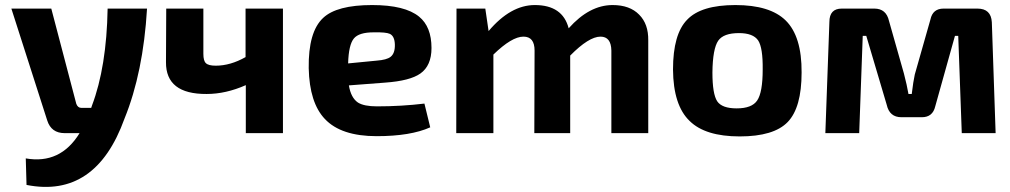

<svg xmlns="http://www.w3.org/2000/svg" viewBox="-20 -527 3998 760"><path d="M562 -493Q547 -240 473 -58Q359 259 85 205L82 100Q219 124 295 0H236Q183 0 167 -50L25 -493H183L282 -116Q288 -100 302 -100H341L344 -109Q402 -262 406 -493Z M1100 0H953V-190Q874 -155 798 -155Q636 -154 637 -281L638 -493H785V-314Q785 -286 795 -277Q805 -267 834 -267Q892 -267 952 -301V-493H1100Z M1683 -23Q1605 12 1471 12Q1330 12 1266 -56Q1205 -120 1202 -257Q1200 -401 1259 -456Q1313 -507 1453 -507Q1583 -507 1639 -461Q1688 -421 1688 -337Q1688 -267 1644 -236Q1603 -207 1505 -200L1361 -189Q1369 -140 1397 -121Q1421 -106 1472 -106Q1569 -106 1660 -117ZM1471 -287Q1511 -290 1526 -302Q1544 -316 1543 -351Q1542 -384 1523 -393Q1508 -400 1459 -399Q1401 -399 1381 -375Q1360 -350 1358 -276Z M1914 -404Q2001 -507 2097 -507Q2207 -507 2231 -415Q2313 -507 2405 -507Q2473 -507 2510 -469Q2547 -432 2546 -367V0H2400V-327Q2399 -382 2357 -382Q2311 -382 2237 -307V0H2095L2096 -327Q2096 -382 2052 -382Q2006 -382 1933 -311V0H1786L1787 -493H1901Z M3090 -446Q3154 -383 3153 -240Q3153 -101 3098 -44Q3043 13 2908 13Q2772 13 2710 -48Q2645 -110 2644 -252Q2644 -392 2700 -449Q2755 -507 2891 -507Q3028 -507 3090 -446ZM2823 -366Q2801 -334 2800 -240Q2800 -155 2819 -126Q2838 -98 2896 -98Q2956 -98 2977 -129Q2999 -161 2999 -252Q3000 -338 2981 -367Q2961 -396 2905 -396Q2844 -396 2823 -366Z M3849 -493Q3903 -493 3906 -439L3921 0H3787L3773 -385H3760L3682 -106Q3672 -63 3629 -63H3548Q3501 -63 3490 -112L3409 -385H3395L3381 0H3247L3263 -440Q3263 -493 3312 -493H3441Q3488 -493 3499 -444L3558 -236Q3570 -190 3576 -155H3589Q3595 -205 3601 -232L3663 -450Q3672 -493 3715 -493Z"/></svg>

Font: Taylor Sans Bold LRS
Style: Bold
Weight: 700
Italic angle: -8°
Designer: Natanael Gama
Version: Version 1.001 September 8, 2015